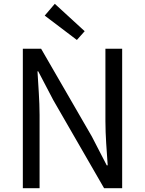

<svg xmlns="http://www.w3.org/2000/svg" viewBox="-20 -989 762 1009"><path d="M100 0H188V-385C188 -462 181 -540 177 -614H181L260 -463L527 0H622V-733H534V-352C534 -276 541 -194 546 -120H541L463 -271L196 -733H100ZM384 -779 425 -825 268 -969 215 -907Z"/></svg>

Font: Noto Sans Japanese Regular
Style: Regular
Weight: 400
Designer: Ryoko NISHIZUKA (kana & ideographs); Paul D. Hunt (Latin, Greek & Cyrillic); Wenlong ZHANG (bopomofo); Sandoll Communica
Foundry: Adobe Systems Incorporated
Version: Version 1.000;PS 1;hotconv 1.0.78;makeotf.lib2.5.61930